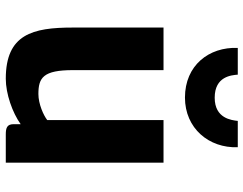

<svg xmlns="http://www.w3.org/2000/svg" viewBox="-112 -750 870 687"><g transform="rotate(90 323.5 -407.0)"><path d="M79.1 -231.4C79.1 -88.4 103 7.8 262.2 7.8C316.4 7.8 383.8 -16.1 424.8 -45.4V-20.5C424.8 3.4 438 7.8 461.9 7.8H562.5V-556.6H410.2V-140.6C393.6 -127.4 352.5 -108.9 316.9 -108.9C258.3 -108.9 231.4 -126 231.4 -232.9V-556.6H79.1ZM329.6 -633.3C439.5 -633.3 511.2 -719.2 507.3 -822.3H413.1C410.6 -800.8 404.8 -739.7 330.1 -739.7C253.4 -739.7 249.5 -800.3 247.6 -822.3H151.9C147.9 -719.2 214.4 -633.3 329.6 -633.3Z"/></g></svg>

Font: Merriweather Sans
Style: Bold
Weight: 700
Designer: Eben Sorkin ( eben@eyebytes.com )
Foundry: Eben Sorkin
Version: Version 1.003